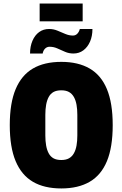

<svg xmlns="http://www.w3.org/2000/svg" viewBox="-20 -1048 689 1080"><path d="M325 12Q229 12 165 -25.5Q101 -63 68 -141.5Q35 -220 35 -344Q35 -468 68 -546.5Q101 -625 165 -662.5Q229 -700 325 -700Q420 -700 484.5 -662.5Q549 -625 581.5 -546.5Q614 -468 614 -344Q614 -220 581.5 -141.5Q549 -63 484.5 -25.5Q420 12 325 12ZM325 -148Q351 -148 368 -157.5Q385 -167 395.5 -185.5Q406 -204 410.5 -229.5Q415 -255 415 -286V-402Q415 -433 410.5 -458.5Q406 -484 395.5 -502.5Q385 -521 368 -530.5Q351 -540 325 -540Q298 -540 281 -530.5Q264 -521 254 -502.5Q244 -484 239.5 -458.5Q235 -433 235 -402V-286Q235 -255 239.5 -229.5Q244 -204 254 -185.5Q264 -167 281 -157.5Q298 -148 325 -148ZM149 -747Q149 -787 162.5 -818.5Q176 -850 200 -867.5Q224 -885 256 -885Q281 -885 303.5 -875.5Q326 -866 347.5 -857Q369 -848 390 -848Q405 -848 415 -858.5Q425 -869 429 -885H500Q500 -845 486.5 -814Q473 -783 449 -765Q425 -747 393 -747Q368 -747 346 -756.5Q324 -766 303 -775.5Q282 -785 259 -785Q244 -785 233.5 -774.5Q223 -764 220 -747ZM203 -928V-1028H445V-928Z"/></svg>

Font: Archivo Condensed Black
Style: Regular
Weight: 900
Width: 3
Designer: Hector Gatti
Foundry: Omnibus-Type
Version: Version 2.001